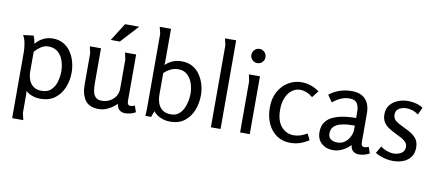

<svg xmlns="http://www.w3.org/2000/svg" viewBox="-81 -1085 3705 1625"><g transform="rotate(10 1771.5 -273.0)"><path d="M138 -504Q146 -488 150.5 -470.5Q155 -453 157 -436Q183 -469 221.5 -488.5Q260 -508 303 -508Q356 -508 395 -486Q434 -464 459.5 -426.5Q485 -389 497.5 -343.5Q510 -298 510 -251Q510 -183 485.5 -122.5Q461 -62 411.5 -24.5Q362 13 287 13Q253 13 219.5 2Q186 -9 161 -32Q163 -18 163 -4Q163 10 163 18V157L177 216H81V-352Q81 -383 74 -424.5Q67 -466 50 -493ZM278 -435Q244 -435 214 -414.5Q184 -394 163 -369V-201Q163 -162 175.5 -128.5Q188 -95 215 -75Q242 -55 285 -55Q338 -55 367.5 -84Q397 -113 409.5 -157Q422 -201 422 -245Q422 -291 408 -334.5Q394 -378 362.5 -406.5Q331 -435 278 -435Z M719 -497V-191Q719 -162 724 -131.5Q729 -101 746.5 -81Q764 -61 802 -61Q839 -61 869.5 -77Q900 -93 919 -121.5Q938 -150 938 -188V-438Q938 -439 935 -452.5Q932 -466 929 -480.5Q926 -495 925 -497H1021V-97Q1021 -60 1048 -60Q1062 -60 1086 -69L1104 -15Q1061 9 1013 9Q987 9 967 -6Q947 -21 941 -59Q912 -29 871.5 -8Q831 13 788 13Q706 13 671 -37Q636 -87 636 -164V-438L623 -497ZM884 -733H1006L866 -581H788Z M1414 -507Q1466 -507 1505 -485Q1544 -463 1569.5 -425.5Q1595 -388 1608 -343Q1621 -298 1621 -251Q1621 -184 1597.5 -123.5Q1574 -63 1525.5 -25Q1477 13 1402 13Q1360 13 1321.5 -3Q1283 -19 1256 -51L1238 1H1188Q1189 -16 1190 -33.5Q1191 -51 1191 -68V-704L1177 -762H1274V-486Q1274 -477 1273.5 -468.5Q1273 -460 1272 -451Q1304 -480 1337.5 -493.5Q1371 -507 1414 -507ZM1393 -436Q1360 -436 1328.5 -420.5Q1297 -405 1274 -381V-199Q1274 -157 1286 -123Q1298 -89 1325.5 -69Q1353 -49 1399 -49Q1437 -49 1462.5 -68.5Q1488 -88 1503 -118.5Q1518 -149 1525 -183.5Q1532 -218 1532 -248Q1532 -292 1518.5 -335Q1505 -378 1474.5 -407Q1444 -436 1393 -436Z M1834 -762V0H1751V-704L1738 -762Z M2103 -664Q2103 -639 2085.5 -621Q2068 -603 2042 -603Q2017 -603 1999.5 -621Q1982 -639 1982 -664Q1982 -689 1999.5 -707Q2017 -725 2042 -725Q2067 -725 2085 -707Q2103 -689 2103 -664ZM2085 -497V0H2002V-438L1990 -497Z M2443 -509Q2481 -509 2519.5 -496.5Q2558 -484 2595 -458L2550 -400Q2522 -423 2495 -433.5Q2468 -444 2443 -444Q2403 -444 2371 -420Q2339 -396 2320.5 -352Q2302 -308 2302 -249Q2302 -155 2344.5 -105Q2387 -55 2452 -55Q2481 -55 2508.5 -64Q2536 -73 2566 -90L2593 -37Q2553 -12 2516 0.5Q2479 13 2433 13Q2369 13 2319.5 -19.5Q2270 -52 2241.5 -112Q2213 -172 2213 -253Q2213 -331 2244.5 -388.5Q2276 -446 2328.5 -477.5Q2381 -509 2443 -509Z M2872 -509Q2951 -509 2991 -466Q3031 -423 3031 -345V-96Q3031 -75 3039 -67.5Q3047 -60 3058 -60Q3067 -60 3077 -62.5Q3087 -65 3096 -69L3114 -15Q3098 -6 3073.5 1.5Q3049 9 3023 9Q2997 9 2976 -5.5Q2955 -20 2950 -59Q2921 -28 2882 -8.5Q2843 11 2800 11Q2741 11 2702 -24Q2663 -59 2663 -120Q2663 -177 2690.5 -211Q2718 -245 2762 -262Q2806 -279 2855.5 -285Q2905 -291 2948 -291V-344Q2948 -386 2931 -415Q2914 -444 2865 -444Q2827 -444 2792 -429Q2757 -414 2722 -385L2681 -444Q2722 -477 2771 -493Q2820 -509 2872 -509ZM2948 -226Q2921 -226 2887 -223.5Q2853 -221 2821 -211.5Q2789 -202 2768.5 -181Q2748 -160 2748 -123Q2748 -90 2770.5 -74.5Q2793 -59 2827 -59Q2863 -59 2890 -79Q2917 -99 2932.5 -130Q2948 -161 2948 -194Z M3357 -509Q3391 -509 3424.5 -500.5Q3458 -492 3486 -474L3457 -410Q3435 -428 3408 -437Q3381 -446 3355 -446Q3318 -446 3290.5 -429Q3263 -412 3263 -378Q3263 -341 3287.5 -323Q3312 -305 3346 -289Q3379 -274 3412.5 -255.5Q3446 -237 3469 -208.5Q3492 -180 3492 -132Q3492 -82 3467.5 -49.5Q3443 -17 3403.5 -2Q3364 13 3318 13Q3278 13 3238 2Q3198 -9 3164 -29L3199 -90Q3223 -72 3253 -61Q3283 -50 3311 -50Q3349 -50 3377.5 -68Q3406 -86 3406 -122Q3406 -147 3390.5 -163.5Q3375 -180 3351 -193Q3327 -206 3301 -218Q3271 -233 3242.5 -250.5Q3214 -268 3196 -295Q3178 -322 3178 -364Q3178 -412 3203.5 -444Q3229 -476 3270 -492.5Q3311 -509 3357 -509Z"/></g></svg>

Font: Rosario Light
Style: Regular
Weight: 300
Designer: Hector Gatti
Foundry: Omnibus Type
Version: Version 1.101; ttfautohint (v1.8.1.43-b0c9)